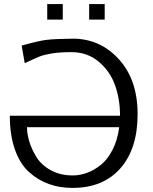

<svg xmlns="http://www.w3.org/2000/svg" viewBox="-20 -901 747 939"><path d="M211 -805V-881H287V-805ZM416 -805V-881H492V-805ZM28 -335H567Q567 -416 542.5 -484.5Q518 -553 462.5 -599.5Q407 -646 329 -646Q271 -646 233 -639.5Q195 -633 174.5 -625Q154 -617 101 -592L86 -678Q167 -701 207 -706Q247 -711 340 -712Q473 -710 563 -609.5Q653 -509 653 -343Q653 -173 568.5 -77.5Q484 18 335 18Q272 18 219 -1Q166 -20 122 -59.5Q78 -99 53 -169.5Q28 -240 28 -335ZM112 -279Q112 -247 123 -210Q134 -173 157.5 -134Q181 -95 227.5 -69Q274 -43 336 -43Q370 -43 405 -55.5Q440 -68 473 -94.5Q506 -121 530.5 -168.5Q555 -216 563 -279Z"/></svg>

Font: Coval
Style: Light
Weight: 300
Foundry: Context Ltd
Version: Version 001.000